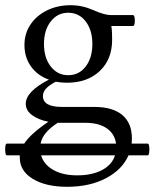

<svg xmlns="http://www.w3.org/2000/svg" viewBox="-47 -445 594 738"><path d="M-21 152Q-25 152 -26.5 140.5Q-28 129 -26.5 118Q-25 107 -21 107H46Q70 70 139 23Q99 15 75.5 -3Q52 -21 52 -46Q52 -93 141 -139Q98 -154 72.5 -189Q47 -224 47 -272Q47 -316 70 -350.5Q93 -385 133.5 -405Q174 -425 225 -425Q269 -425 312 -406Q355 -387 379 -387H464Q469 -387 470.5 -376.5Q472 -366 470.5 -355.5Q469 -345 464 -345H381Q383 -332 383.5 -319.5Q384 -307 384 -292Q384 -217 336.5 -172Q289 -127 210 -127Q188 -127 167 -131Q141 -117 129.5 -104Q118 -91 118 -76Q118 -34 191 -34H315Q386 -34 423 -3Q460 28 460 87Q460 97 459 107H521Q525 107 526.5 118Q528 129 526.5 140.5Q525 152 521 152H447Q423 207 360.5 240Q298 273 211 273Q129 273 79 242.5Q29 212 29 161Q29 156 29 152ZM215 -156Q257 -156 282.5 -189.5Q308 -223 308 -276Q308 -329 282.5 -362.5Q257 -396 215 -396Q174 -396 148 -362.5Q122 -329 122 -276Q122 -223 148 -189.5Q174 -156 215 -156ZM175 27Q117 64 109 107H399Q394 69 363 48Q332 27 281 27ZM250 229Q307 229 345.5 208.5Q384 188 395 152H111Q121 187 157.5 208Q194 229 250 229Z"/></svg>

Font: Junicode
Style: Regular
Weight: 400
Designer: Peter S. Baker
Version: Version 2.100; ttfautohint (v1.8.4)